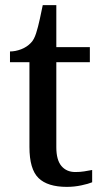

<svg xmlns="http://www.w3.org/2000/svg" viewBox="-20 -720 402 750"><path d="M241 10Q166 10 130.5 -24.5Q95 -59 95 -146V-477H19V-519Q40 -519 62.5 -527.5Q85 -536 101 -553Q113 -565 121 -590Q129 -615 135.5 -645.5Q142 -676 147 -700H200V-536H331V-477H200V-145Q200 -95 220 -71.5Q240 -48 274 -48Q293 -48 308.5 -50.5Q324 -53 340 -56V-8Q326 -2 298 4Q270 10 241 10Z"/></svg>

Font: ET Text
Style: Regular
Weight: 470
Designer: Monotype Design Team
Foundry: Monotype Imaging Inc.
Version: Version 2.009